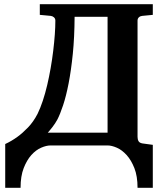

<svg xmlns="http://www.w3.org/2000/svg" viewBox="-20 -691 780 916"><path d="M493.2 -610.8H335.9Q335.4 -513.7 327.4 -434.3Q319.3 -355 307.4 -293.5Q295.4 -231.9 281 -188.7Q266.6 -145.5 253.9 -121.1Q249 -111.8 242.7 -102.3Q236.3 -92.8 229.7 -84.2Q223.1 -75.7 217.3 -68.8Q211.4 -62 208 -58.1H493.2ZM636.2 205.1Q636.2 149.4 621.1 111.1Q606 72.8 584 48.6Q562 24.4 537.4 13.7Q512.7 2.9 493.2 2.9H221.2Q201.2 2.9 176.3 13.7Q151.4 24.4 129.6 48.6Q107.9 72.8 93 111.1Q78.1 149.4 78.1 205.1H4.9V-3.9Q34.7 -17.6 63 -38.1Q87.4 -55.7 113.5 -82.8Q139.6 -109.9 159.2 -147.9Q172.4 -174.8 184.1 -210Q195.8 -245.1 205.1 -284.7Q214.4 -324.2 221.7 -366.2Q229 -408.2 233.9 -448.7Q238.8 -489.3 241.5 -526.4Q244.1 -563.5 244.1 -592.8Q244.1 -602.5 237.3 -608.4Q230.5 -614.3 222.2 -615.2L169.9 -620.1V-670.9H709V-620.1L658.2 -615.2Q648.9 -614.3 642.6 -608.4Q636.2 -602.5 636.2 -592.8V-38.1Q636.2 -25.9 640.9 -17.6Q645.5 -9.3 659.2 -6.8L709 0V205.1Z"/></svg>

Font: Charis SIL Cyr
Style: Bold
Weight: 700
Foundry: SIL International
Version: Version 5.000